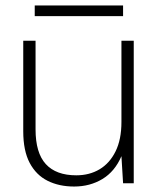

<svg xmlns="http://www.w3.org/2000/svg" viewBox="-20 -670 581 702"><path d="M251 12Q196 12 154 -9Q112 -30 88.5 -74.5Q65 -119 65 -190V-521H110V-197Q110 -111 147.5 -70Q185 -29 259 -29Q307 -29 344 -51Q381 -73 402.5 -116.5Q424 -160 424 -224V-521H469V0H430L424 -99Q400 -43 354.5 -15.5Q309 12 251 12ZM107 -611V-650H430V-611Z"/></svg>

Font: DM Sans 10pt ExtraLight
Style: Regular
Weight: 250
Version: Version 4.004;gftools[0.9.30]